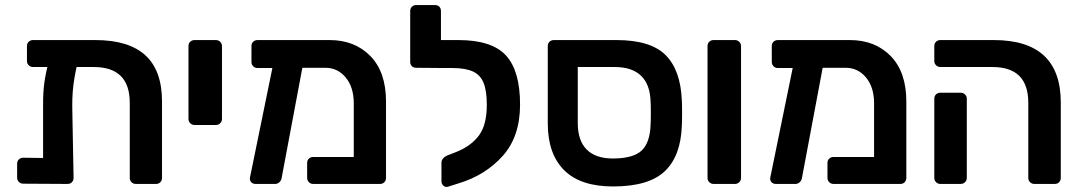

<svg xmlns="http://www.w3.org/2000/svg" viewBox="-20 -730 4292 762"><path d="M557 -510.5C513 -550.8 446.7 -571 358 -571H111C104.3 -571 98.7 -568.8 94 -564.5C89.3 -560.2 87 -554.3 87 -547V-488C87 -481.3 89.3 -475.7 94 -471C98.7 -466.3 104.3 -464 111 -464H168C160.7 -434 155.8 -405.8 153.5 -379.5C151.2 -353.2 150.3 -323 151 -289V-103L72 -104C65.3 -104 59.7 -101.8 55 -97.5C50.3 -93.2 48 -87.3 48 -80V-25C48 -18.3 50.3 -12.7 55 -8C59.7 -3.3 65.3 -1 72 -1L248 0C255.3 0 261.2 -2.3 265.5 -7C269.8 -11.7 272 -17.3 272 -24L267 -292C266.3 -324.7 267.3 -354 270 -380C272.7 -406 277.3 -434 284 -464H352C447.3 -464 495 -416.7 495 -322V-24C495 -17.3 497.3 -11.7 502 -7C506.7 -2.3 512.3 0 519 0H599C606.3 0 612.2 -2.3 616.5 -7C620.8 -11.7 623 -17.3 623 -24V-327C623 -409 601 -470.2 557 -510.5Z M735 -241C739.7 -236.3 745.3 -234 752 -234H837C843.7 -234 849.3 -236.3 854 -241C858.7 -245.7 861 -251.3 861 -258V-547C861 -553.7 858.7 -559.3 854 -564C849.3 -568.7 843.7 -571 837 -571H752C745.3 -571 739.7 -568.8 735 -564.5C730.3 -560.2 728 -554.3 728 -547V-258C728 -251.3 730.3 -245.7 735 -241Z M1450 -507.5C1408.7 -549.8 1354.7 -571 1288 -571H1002C995.3 -571 989.7 -568.8 985 -564.5C980.3 -560.2 978 -554.3 978 -547V-484C978 -477.3 980.3 -471.7 985 -467C989.7 -462.3 995.3 -460 1002 -460H1061L972 -25C970.7 -18.3 972.2 -12.5 976.5 -7.5C980.8 -2.5 986.7 0 994 0H1072C1078.7 0 1084.5 -2.5 1089.5 -7.5C1094.5 -12.5 1097.3 -18.3 1098 -25L1180 -461H1271C1303.7 -461 1330.7 -448.2 1352 -422.5C1373.3 -396.8 1384 -362.7 1384 -320V-107H1223C1216.3 -107 1210.7 -104.8 1206 -100.5C1201.3 -96.2 1199 -90.3 1199 -83V-24C1199 -17.3 1201.3 -11.7 1206 -7C1210.7 -2.3 1216.3 0 1223 0H1488C1495.3 0 1501.2 -2.3 1505.5 -7C1509.8 -11.7 1512 -17.3 1512 -24V-327C1512 -405 1491.3 -465.2 1450 -507.5Z M1988 -510C1950.7 -550.7 1887.7 -571 1799 -571H1779H1730V-686C1730 -693.3 1727.8 -699.2 1723.5 -703.5C1719.2 -707.8 1713.3 -710 1706 -710H1632C1625.3 -710 1619.7 -707.8 1615 -703.5C1610.3 -699.2 1608 -693.3 1608 -686V-484C1608 -477.3 1610.2 -471.8 1614.5 -467.5C1618.8 -463.2 1624.7 -461 1632 -461L1745 -460H1748H1775C1810.3 -460 1837.8 -455.3 1857.5 -446C1877.2 -436.7 1891.2 -421.5 1899.5 -400.5C1907.8 -379.5 1912 -350.7 1912 -314C1912 -260.7 1901.5 -220 1880.5 -192C1859.5 -164 1829.7 -142.3 1791 -127L1755 -113C1747.7 -109.7 1742 -105.5 1738 -100.5C1734 -95.5 1732 -90 1732 -84V-11C1732 -3.7 1734.7 2.3 1740 7C1745.3 11.7 1751.3 13 1758 11L1799 -2C1870.3 -23.3 1929 -59.7 1975 -111C2021 -162.3 2044 -230.3 2044 -315C2044 -404.3 2025.3 -469.3 1988 -510Z M2218.5 -55C2261.5 -11.7 2326.3 10 2413 10C2507.7 10 2576.2 -10.2 2618.5 -50.5C2660.8 -90.8 2683.3 -151 2686 -231C2686.7 -237.7 2687 -254.7 2687 -282C2687 -308.7 2686.7 -325.3 2686 -332C2682.7 -412 2661.2 -471.8 2621.5 -511.5C2581.8 -551.2 2516.7 -571 2426 -571H2178C2171.3 -571 2165.7 -568.8 2161 -564.5C2156.3 -560.2 2154 -554.3 2154 -547V-240C2154 -160 2175.5 -98.3 2218.5 -55ZM2526.5 -132.5C2504.2 -111.5 2466 -101 2412 -101C2366.7 -101 2332.2 -112.8 2308.5 -136.5C2284.8 -160.2 2273 -195.3 2273 -242V-464H2420C2465.3 -464 2500 -452.5 2524 -429.5C2548 -406.5 2560.7 -372.3 2562 -327C2562.7 -320.3 2563 -305.3 2563 -282C2563 -258 2562.7 -242.7 2562 -236C2560.7 -188 2548.8 -153.5 2526.5 -132.5Z M2795 -7C2799.7 -2.3 2805.3 0 2812 0H2897C2903.7 0 2909.3 -2.3 2914 -7C2918.7 -11.7 2921 -17.3 2921 -24V-547C2921 -553.7 2918.7 -559.3 2914 -564C2909.3 -568.7 2903.7 -571 2897 -571H2812C2805.3 -571 2799.7 -568.8 2795 -564.5C2790.3 -560.2 2788 -554.3 2788 -547V-24C2788 -17.3 2790.3 -11.7 2795 -7Z M3515 -507.5C3473.7 -549.8 3419.7 -571 3353 -571H3067C3060.3 -571 3054.7 -568.8 3050 -564.5C3045.3 -560.2 3043 -554.3 3043 -547V-484C3043 -477.3 3045.3 -471.7 3050 -467C3054.7 -462.3 3060.3 -460 3067 -460H3126L3037 -25C3035.7 -18.3 3037.2 -12.5 3041.5 -7.5C3045.8 -2.5 3051.7 0 3059 0H3137C3143.7 0 3149.5 -2.5 3154.5 -7.5C3159.5 -12.5 3162.3 -18.3 3163 -25L3245 -461H3336C3368.7 -461 3395.7 -448.2 3417 -422.5C3438.3 -396.8 3449 -362.7 3449 -320V-107H3288C3281.3 -107 3275.7 -104.8 3271 -100.5C3266.3 -96.2 3264 -90.3 3264 -83V-24C3264 -17.3 3266.3 -11.7 3271 -7C3275.7 -2.3 3281.3 0 3288 0H3553C3560.3 0 3566.2 -2.3 3570.5 -7C3574.8 -11.7 3577 -17.3 3577 -24V-327C3577 -405 3556.3 -465.2 3515 -507.5Z M4068 -7C4072.7 -2.3 4078.3 0 4085 0H4166C4173.3 0 4179.2 -2.3 4183.5 -7C4187.8 -11.7 4190 -17.3 4190 -24V-323C4190 -488.3 4101.3 -571 3924 -571H3712C3705.3 -571 3699.7 -568.8 3695 -564.5C3690.3 -560.2 3688 -554.3 3688 -547V-488C3688 -481.3 3690.3 -475.7 3695 -471C3699.7 -466.3 3705.3 -464 3712 -464H3919C4013.7 -464 4061 -416.7 4061 -322V-24C4061 -17.3 4063.3 -11.7 4068 -7ZM3695 -7C3699.7 -2.3 3705.3 0 3712 0H3792C3799.3 0 3805.3 -2.3 3810 -7C3814.7 -11.7 3817 -17.3 3817 -24V-338C3817 -344.7 3814.7 -350.3 3810 -355C3805.3 -359.7 3799.3 -362 3792 -362H3712C3705.3 -362 3699.7 -359.8 3695 -355.5C3690.3 -351.2 3688 -345.3 3688 -338V-24C3688 -17.3 3690.3 -11.7 3695 -7Z"/></svg>

Font: Rubik
Style: Regular
Weight: 500
Designer: Hubert & Fischer
Foundry: Hubert & Fischer
Version: Version 1.100